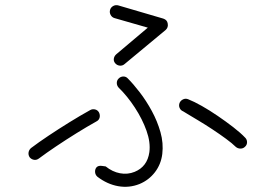

<svg xmlns="http://www.w3.org/2000/svg" viewBox="-20 -750 1040 743"><path d="M520 -38Q480 -22 437.5 -29.5Q395 -37 357 -66Q349 -73 348 -83.5Q347 -94 353 -102Q360 -110 374.5 -108Q389 -106 389 -106Q415 -85 444.5 -79.5Q474 -74 501 -85Q550 -105 558 -161Q563 -199 547 -244Q531 -289 502 -333.5Q473 -378 439 -411Q432 -419 432 -429Q432 -439 439 -446Q447 -454 457.5 -454Q468 -454 475 -446Q496 -425 521 -392.5Q546 -360 567.5 -320.5Q589 -281 601 -238.5Q613 -196 608 -154Q603 -114 579.5 -83.5Q556 -53 520 -38ZM462 -502Q454 -495 443.5 -496Q433 -497 426 -505Q419 -513 420.5 -523Q422 -533 430 -540L552 -643L423 -680Q413 -683 408 -692.5Q403 -702 406 -712Q409 -722 418.5 -727Q428 -732 438 -729L612 -678Q627 -673 629 -659Q632 -644 621 -634ZM892 -182Q879 -195 854.5 -213Q830 -231 802 -249.5Q774 -268 748 -283.5Q722 -299 705.5 -309Q689 -319 689 -319Q679 -323 675 -332.5Q671 -342 675 -352Q679 -361 688.5 -365.5Q698 -370 708 -366Q731 -357 761 -340Q791 -323 822.5 -301.5Q854 -280 882.5 -258Q911 -236 929 -217Q936 -210 936 -199.5Q936 -189 928 -182Q921 -175 910.5 -175Q900 -175 892 -182ZM131 -137Q122 -130 112 -131.5Q102 -133 95 -141Q89 -150 90.5 -160Q92 -170 100 -177Q129 -199 168 -225Q207 -251 249 -277Q291 -303 329 -324Q338 -329 348 -326.5Q358 -324 363 -315Q368 -305 365.5 -295Q363 -285 353 -280Q317 -260 276 -234.5Q235 -209 197 -183.5Q159 -158 131 -137Z"/></svg>

Font: Kurewa Gothic CJK TC Regular
Style: Regular
Weight: 400
Designer: Max Yao
Foundry: Max-Everyday
Version: Version 1.071; ttfautohint (v1.8.3)